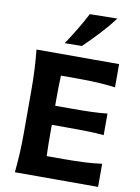

<svg xmlns="http://www.w3.org/2000/svg" viewBox="-111 -1144 885 1216"><g transform="rotate(10 331.5 -535.5)"><path d="M72.3 0Q78.6 -64 81.8 -123.8Q85 -183.6 85 -257.8V-524.9Q85 -601.1 81.8 -662.4Q78.6 -723.6 72.3 -789.1H603.5V-639.6Q551.8 -646.5 492.7 -649.9Q433.6 -653.3 353.5 -653.3H253.4Q251.5 -616.2 251 -578.9Q250.5 -541.5 250.5 -498.5V-459H357.9Q431.2 -459 483.6 -460.7Q536.1 -462.4 585.4 -467.8V-329.1Q533.7 -334 481.2 -335.2Q428.7 -336.4 357.4 -336.4H250.5V-284.7Q250.5 -243.7 251 -207.5Q251.5 -171.4 252.9 -135.7H365.2Q432.1 -135.7 492.2 -138.4Q552.2 -141.1 607.4 -148.9V0ZM241.2 -859.9Q275.9 -912.1 307.4 -964.1Q338.9 -1016.1 365.7 -1068.4L543 -1071.3Q502 -1017.1 453.1 -964.6Q404.3 -912.1 351.6 -861.3Z"/></g></svg>

Font: Pinar Bold
Style: Regular
Weight: 700
Designer: Amin Abedi
Version: Version 3.000